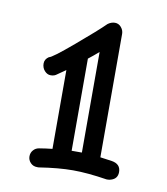

<svg xmlns="http://www.w3.org/2000/svg" viewBox="-57 -761 445 513"><g transform="rotate(10 165.5 -504.0)"><path d="M188 -627.9Q172.9 -614.7 160.2 -605V-355H188ZM265.1 -295.9Q212.4 -304.2 173.1 -304.2Q133.8 -304.2 81.1 -295.9H77.1Q65.9 -295.9 58.8 -303.5Q51.8 -311 51.8 -320.8Q51.8 -330.6 57.9 -337.6Q64 -344.7 73.2 -346.2Q90.3 -349.1 108.9 -351.1V-564.9Q89.4 -551.3 84 -547.6Q78.6 -543.9 69.6 -543.9Q60.5 -543.9 53.2 -552Q45.9 -560.1 45.9 -571.8Q45.9 -583.5 57.1 -590.8Q64.5 -590.8 120.1 -637.9Q175.8 -685.1 195.8 -705.1Q205.1 -711.9 215.1 -711.9Q225.1 -711.9 231.9 -703.9Q238.8 -695.8 238.8 -686V-351.1Q258.3 -348.6 270.5 -346.7Q294.9 -342.8 294.9 -320.8Q294.9 -302.7 277.3 -297.4Q272.9 -295.9 269 -295.9Z"/></g></svg>

Font: Ribeye Marrow
Style: Regular
Weight: 400
Designer: Astigmatic (AOETI)
Foundry: Astigmatic (AOETI)
Version: Version 1.000